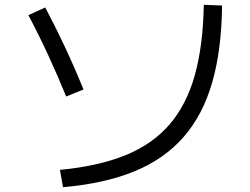

<svg xmlns="http://www.w3.org/2000/svg" viewBox="-20 -765 1040 798"><path d="M229 -59Q388 -74 500.5 -119.5Q613 -165 684 -247Q755 -329 789.5 -452Q824 -575 827 -745L903 -742Q901 -558 862 -422.5Q823 -287 743 -195.5Q663 -104 539 -53Q415 -2 242 13ZM255 -364Q219 -452 180 -536.5Q141 -621 98 -702L168 -734Q211 -653 251 -567.5Q291 -482 327 -393Z"/></svg>

Font: M PLUS 1 Code
Style: Regular
Weight: 400
Designer: Coji Morishita
Foundry: UNDERFOREST DESIGN
Version: Version 1.005